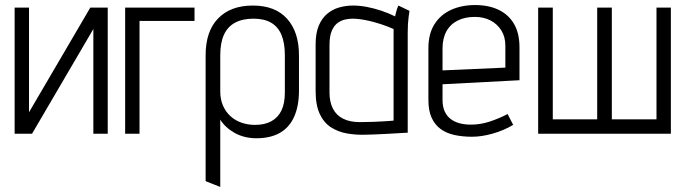

<svg xmlns="http://www.w3.org/2000/svg" viewBox="-20 -530 2724 761"><path d="M95 -500H38V0H107L350 -415V0H407V-500H338L95 -85Z M476 -500V0H533V-447H751V-500Z M1165 -171V-311Q1165 -403 1118 -455.5Q1071 -508 982 -508Q894 -508 844.5 -457Q795 -406 795 -311V188L853 211V-56Q862 -41 876.5 -27.5Q891 -14 909.5 -3.5Q928 7 950 12.5Q972 18 996 18Q1052 18 1089.5 -3.5Q1127 -25 1146 -67.5Q1165 -110 1165 -171ZM1109 -311V-163Q1109 -120 1095.5 -92Q1082 -64 1055.5 -49.5Q1029 -35 991 -35Q963 -35 938 -43.5Q913 -52 894 -69Q875 -86 864 -111Q853 -136 853 -168V-311Q853 -360 867.5 -392Q882 -424 911.5 -440Q941 -456 985 -456Q1027 -456 1054.5 -440Q1082 -424 1095.5 -392Q1109 -360 1109 -311Z M1603 -487 1559 -508Q1553 -495 1549.5 -480Q1546 -465 1546 -465Q1520 -478 1491.5 -487.5Q1463 -497 1434.5 -502.5Q1406 -508 1379 -508Q1351 -508 1324.5 -500.5Q1298 -493 1277 -475.5Q1256 -458 1243.5 -428.5Q1231 -399 1231 -354V-169Q1231 -113 1247.5 -78Q1264 -43 1292.5 -25Q1321 -7 1355.5 -1Q1390 5 1426 4Q1439 4 1460.5 3Q1482 2 1505.5 1Q1529 0 1550 -1.5Q1571 -3 1584 -3.5Q1597 -4 1596 -4V-400Q1596 -437 1599.5 -462Q1603 -487 1603 -487ZM1286 -163V-351Q1286 -388 1295.5 -409Q1305 -430 1319.5 -440Q1334 -450 1349.5 -453Q1365 -456 1377 -456Q1392 -456 1410 -453.5Q1428 -451 1448.5 -446Q1469 -441 1492 -433.5Q1515 -426 1540 -415V-52Q1540 -52 1529 -51Q1518 -50 1499.5 -49Q1481 -48 1457 -47Q1433 -46 1406 -46Q1367 -46 1340 -59.5Q1313 -73 1299.5 -99.5Q1286 -126 1286 -163Z M1734 -134V-196L2039 -212V-342Q2039 -398 2017.5 -435Q1996 -472 1956.5 -491Q1917 -510 1863 -510Q1810 -510 1768 -491Q1726 -472 1702 -434Q1678 -396 1678 -339V-134Q1678 -92 1690.5 -64Q1703 -36 1726 -19Q1749 -2 1781 5Q1813 12 1851 12Q1889 12 1933 -0.5Q1977 -13 2014 -35L1992 -78Q1955 -59 1919 -47.5Q1883 -36 1846 -36Q1822 -36 1801.5 -41.5Q1781 -47 1766 -58.5Q1751 -70 1742.5 -88.5Q1734 -107 1734 -134ZM1983 -349V-262L1734 -251V-338Q1734 -378 1749.5 -406Q1765 -434 1794 -448.5Q1823 -463 1862 -463Q1897 -463 1924 -449Q1951 -435 1967 -409.5Q1983 -384 1983 -349Z M2582 -500V-57H2405V-500H2347V-57H2171V-500H2113V0H2639V-500Z"/></svg>

Font: Advent Pro
Style: Regular
Weight: 400
Designer: VivaRado, Andreas Kalpakidis
Foundry: VivaRado, Andreas Kalpakidis
Version: Version 3.000